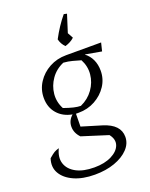

<svg xmlns="http://www.w3.org/2000/svg" viewBox="-192 -786 836 1072"><g transform="rotate(-20 226.5 -250.0)"><path d="M214 -155Q206 -155 198 -155L197 -79L316 -43Q413 -13 413 60Q413 100 382.5 132Q352 164 300 182.5Q248 201 182 201Q110 201 59 178Q8 155 -14 116.5Q-36 78 -20 30Q2 11 13 4.5Q24 -2 42 -7Q19 41 31.5 79Q44 117 85.5 139.5Q127 162 193 162Q254 162 295.5 141Q337 120 348.5 87.5Q360 55 333 21L178 -28Q149 -58 149 -95Q149 -132 179 -158Q124 -168 91.5 -205.5Q59 -243 59 -299Q59 -349 86 -390.5Q113 -432 158 -456.5Q203 -481 258 -481H466L454 -432L358 -449V-448Q383 -429 396.5 -400Q410 -371 410 -334Q410 -285 383.5 -244.5Q357 -204 312.5 -179.5Q268 -155 214 -155ZM239 -187Q286 -208 314.5 -248Q343 -288 347.5 -335Q352 -382 329 -425Q305 -432 281 -438.5Q257 -445 229 -447Q182 -427 154 -387Q126 -347 121.5 -300Q117 -253 140 -210Q174 -198 197.5 -192.5Q221 -187 239 -187ZM342 -697 309 -593 327 -560Q306 -540 272 -530Q251 -551 244 -580Q280 -648 324 -701Z"/></g></svg>

Font: Piazzolla Light
Style: Italic
Weight: 300
Italic angle: -11.3°
Designer: Juan Pablo del Peral
Foundry: Huerta Tipografica
Version: Version 1.330